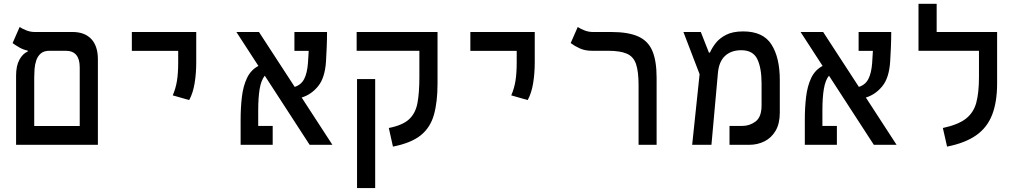

<svg xmlns="http://www.w3.org/2000/svg" viewBox="-20 -752 5313 997"><path d="M63.5 0V-359.4Q63.5 -410.2 80.8 -441.9Q98.1 -473.6 124 -484.4V-489.3Q102.5 -493.2 81.3 -505.1Q60.1 -517.1 45.4 -528.3L82 -611.8Q93.3 -604 115 -595Q136.7 -585.9 159.7 -585.9H356.4Q419.9 -585.9 454.1 -549.3Q488.3 -512.7 488.3 -444.3V0ZM236.8 -488.3Q208 -488.3 191.9 -474.4Q175.8 -460.4 168.5 -439Q161.1 -417.5 159.4 -393.8Q157.7 -370.1 157.7 -350.1V-97.7H394V-402.3Q394 -488.3 321.3 -488.3Z M962.4 -232.4 877 -256.8Q892.6 -293 898.9 -332.3Q905.3 -371.6 905.3 -428.2V-487.8H664.6V-585.9H999V-428.2Q999 -371.6 990.7 -320.3Q982.4 -269 962.4 -232.4Z M1587.9 0 1355 -358.9Q1336.4 -336.4 1328.6 -291.7Q1320.8 -247.1 1320.8 -177.7V-98.1H1396V0H1229.5V-130.9Q1229.5 -193.4 1236.1 -249Q1242.7 -304.7 1262.5 -346.7Q1282.2 -388.7 1321.8 -409.7L1207.5 -585.9H1324.7L1510.3 -300.8Q1543.9 -311.5 1559.6 -342Q1575.2 -372.6 1579.1 -424.3Q1580.1 -439.5 1581.1 -455.6Q1582 -471.7 1583 -487.8H1508.8V-585.9H1678.2Q1678.2 -547.4 1676.5 -506.1Q1674.8 -464.8 1672.9 -434.1Q1667.5 -347.7 1631.6 -304Q1595.7 -260.3 1546.4 -245.6L1706.1 0Z M2252 -585.9V-318.4Q2252 -222.2 2233.2 -155.8Q2214.4 -89.4 2164.6 -49.3Q2114.7 -9.3 2020.5 9.3L1999 -87.4Q2071.3 -101.6 2104.7 -133.1Q2138.2 -164.6 2147.9 -217.8Q2157.7 -271 2157.7 -351.1V-488.3H1832V-585.9ZM1928.2 224.6H1834V-341.3H1928.2Z M2720.2 -232.4 2634.8 -256.8Q2650.4 -293 2656.7 -332.3Q2663.1 -371.6 2663.1 -428.2V-487.8H2422.4V-585.9H2756.8V-428.2Q2756.8 -371.6 2748.5 -320.3Q2740.2 -269 2720.2 -232.4Z M3389.6 -347.7V0H3295.9V-310.1Q3295.9 -380.9 3282.7 -419.4Q3269.5 -458 3235.4 -473.1Q3201.2 -488.3 3137.2 -488.3H3054.2Q3018.1 -488.3 2990.7 -500.7Q2963.4 -513.2 2943.4 -528.3L2980 -611.8Q2991.2 -604 3012.9 -595Q3034.7 -585.9 3058.1 -585.9H3152.8Q3242.2 -585.9 3293.9 -562.7Q3345.7 -539.6 3367.7 -487.3Q3389.6 -435.1 3389.6 -347.7Z M3574.2 0 3612.8 -366.7 3528.8 -585.9H3619.1L3661.1 -479H3666.5Q3676.8 -502.9 3696.5 -528.3Q3716.3 -553.7 3750.7 -571.3Q3785.2 -588.9 3838.9 -588.9Q3942.9 -588.9 3986.1 -520.8Q4029.3 -452.6 4029.3 -336.4V-167Q4029.3 -110.4 4007.6 -73.2Q3985.8 -36.1 3949.7 -18.1Q3913.6 0 3870.1 0H3768.1V-98.1H3834.5Q3873.5 -98.1 3904.1 -121.6Q3934.6 -145 3934.6 -204.6V-318.8Q3934.6 -398.9 3912.4 -445.1Q3890.1 -491.2 3829.1 -491.2Q3776.9 -491.2 3745.1 -461.9Q3713.4 -432.6 3708 -373.5L3674.3 0Z M4517.6 0 4284.7 -358.9Q4266.1 -336.4 4258.3 -291.7Q4250.5 -247.1 4250.5 -177.7V-98.1H4325.7V0H4159.2V-130.9Q4159.2 -193.4 4165.8 -249Q4172.4 -304.7 4192.1 -346.7Q4211.9 -388.7 4251.5 -409.7L4137.2 -585.9H4254.4L4439.9 -300.8Q4473.6 -311.5 4489.3 -342Q4504.9 -372.6 4508.8 -424.3Q4509.8 -439.5 4510.7 -455.6Q4511.7 -471.7 4512.7 -487.8H4438.5V-585.9H4607.9Q4607.9 -547.4 4606.2 -506.1Q4604.5 -464.8 4602.5 -434.1Q4597.2 -347.7 4561.3 -304Q4525.4 -260.3 4476.1 -245.6L4635.7 0Z M5157.7 -585.9V-318.4Q5157.7 -222.2 5131.8 -155.8Q5106 -89.4 5048.8 -49.3Q4991.7 -9.3 4897.9 9.3L4876 -87.4Q4955.6 -104.5 4995.6 -135.7Q5035.6 -167 5049.6 -219Q5063.5 -271 5063.5 -351.1V-488.3H4749.5V-732.4H4843.8V-585.9Z"/></svg>

Font: CaskaydiaMono NF
Style: Regular
Weight: 400
Designer: Aaron Bell
Foundry: Saja Typeworks
Version: Version 2111.001; ttfautohint (v1.8.4);Nerd Fonts 3.1.1